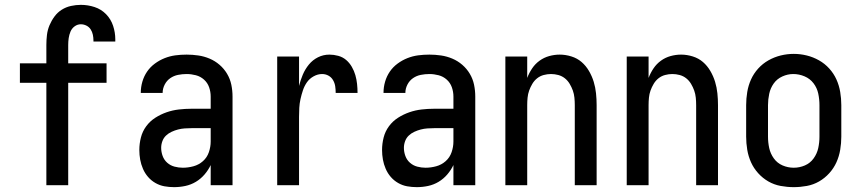

<svg xmlns="http://www.w3.org/2000/svg" viewBox="-20 -763 3540 791"><path d="M171 0V-422H62V-502H171V-578Q171 -599 173.5 -619.5Q176 -640 184 -659Q192 -678 204.5 -695Q217 -712 234.5 -723Q252 -734 272.5 -738.5Q293 -743 313 -743Q342 -743 369.5 -734Q397 -725 417 -704.5Q437 -684 446 -656.5Q455 -629 455 -601Q455 -599 455 -597Q455 -595 455 -592H365Q365 -593 365 -594Q365 -595 365 -596Q365 -608 362.5 -620Q360 -632 353.5 -642Q347 -652 336 -657.5Q325 -663 313 -663Q299 -663 287.5 -654.5Q276 -646 270.5 -633Q265 -620 263 -606Q261 -592 261 -578V-502H419V-422H261V0Z M697 8Q677 8 657.5 4.5Q638 1 620.5 -9Q603 -19 590 -34Q577 -49 569 -67.5Q561 -86 557.5 -105.5Q554 -125 554 -145Q554 -171 560.5 -196.5Q567 -222 582.5 -243Q598 -264 620 -278Q642 -292 666.5 -300.5Q691 -309 717 -312Q743 -315 769 -315H848V-365Q848 -385 841.5 -403.5Q835 -422 820.5 -435Q806 -448 787 -453Q768 -458 749 -458Q731 -458 713.5 -454.5Q696 -451 681.5 -441Q667 -431 658.5 -414.5Q650 -398 650 -380Q650 -380 650 -380Q650 -380 650 -380H560Q560 -380 560 -380.5Q560 -381 560 -381Q560 -404 566.5 -426.5Q573 -449 586 -468Q599 -487 618 -501Q637 -515 658.5 -523.5Q680 -532 702.5 -535Q725 -538 749 -538Q773 -538 797 -534.5Q821 -531 843.5 -521.5Q866 -512 884.5 -496Q903 -480 915.5 -459Q928 -438 933 -414Q938 -390 938 -365V0H848V-83Q838 -62 822.5 -44Q807 -26 787 -14Q767 -2 744 3Q721 8 697 8ZM733 -72Q755 -72 777 -78Q799 -84 816 -99Q833 -114 840.5 -136Q848 -158 848 -180V-235H769Q755 -235 741 -234Q727 -233 713.5 -229.5Q700 -226 687 -220Q674 -214 664 -204.5Q654 -195 649 -181.5Q644 -168 644 -154Q644 -137 650 -120.5Q656 -104 669 -92.5Q682 -81 699 -76.5Q716 -72 733 -72Z M1122 0V-530H1212V-409Q1218 -433 1227.5 -455.5Q1237 -478 1252.5 -497Q1268 -516 1290 -527Q1312 -538 1337 -538Q1355 -538 1373.5 -533Q1392 -528 1406 -516Q1420 -504 1429.5 -487.5Q1439 -471 1444 -453.5Q1449 -436 1451 -417.5Q1453 -399 1453 -380H1363Q1363 -394 1361 -407.5Q1359 -421 1352 -433Q1345 -445 1333 -451.5Q1321 -458 1307 -458Q1289 -458 1272 -448.5Q1255 -439 1244.5 -424Q1234 -409 1228 -391Q1222 -373 1218 -355Q1214 -337 1213 -318.5Q1212 -300 1212 -281V0Z M1697 8Q1677 8 1657.5 4.5Q1638 1 1620.5 -9Q1603 -19 1590 -34Q1577 -49 1569 -67.5Q1561 -86 1557.5 -105.5Q1554 -125 1554 -145Q1554 -171 1560.5 -196.5Q1567 -222 1582.5 -243Q1598 -264 1620 -278Q1642 -292 1666.5 -300.5Q1691 -309 1717 -312Q1743 -315 1769 -315H1848V-365Q1848 -385 1841.5 -403.5Q1835 -422 1820.5 -435Q1806 -448 1787 -453Q1768 -458 1749 -458Q1731 -458 1713.5 -454.5Q1696 -451 1681.5 -441Q1667 -431 1658.5 -414.5Q1650 -398 1650 -380Q1650 -380 1650 -380Q1650 -380 1650 -380H1560Q1560 -380 1560 -380.5Q1560 -381 1560 -381Q1560 -404 1566.5 -426.5Q1573 -449 1586 -468Q1599 -487 1618 -501Q1637 -515 1658.5 -523.5Q1680 -532 1702.5 -535Q1725 -538 1749 -538Q1773 -538 1797 -534.5Q1821 -531 1843.5 -521.5Q1866 -512 1884.5 -496Q1903 -480 1915.5 -459Q1928 -438 1933 -414Q1938 -390 1938 -365V0H1848V-83Q1838 -62 1822.5 -44Q1807 -26 1787 -14Q1767 -2 1744 3Q1721 8 1697 8ZM1733 -72Q1755 -72 1777 -78Q1799 -84 1816 -99Q1833 -114 1840.5 -136Q1848 -158 1848 -180V-235H1769Q1755 -235 1741 -234Q1727 -233 1713.5 -229.5Q1700 -226 1687 -220Q1674 -214 1664 -204.5Q1654 -195 1649 -181.5Q1644 -168 1644 -154Q1644 -137 1650 -120.5Q1656 -104 1669 -92.5Q1682 -81 1699 -76.5Q1716 -72 1733 -72Z M2062 0V-530H2152V-442Q2160 -463 2172.5 -481.5Q2185 -500 2203 -513Q2221 -526 2242.5 -532Q2264 -538 2286 -538Q2310 -538 2334 -530.5Q2358 -523 2376 -507.5Q2394 -492 2406.5 -470.5Q2419 -449 2426 -426Q2433 -403 2435.5 -378.5Q2438 -354 2438 -330V0H2348V-330Q2348 -345 2346.5 -360.5Q2345 -376 2340 -390Q2335 -404 2327 -417.5Q2319 -431 2307 -440.5Q2295 -450 2280 -454Q2265 -458 2250 -458Q2235 -458 2220 -454Q2205 -450 2193 -440.5Q2181 -431 2173 -417.5Q2165 -404 2160 -390Q2155 -376 2153.5 -360.5Q2152 -345 2152 -330V0Z M2562 0V-530H2652V-442Q2660 -463 2672.5 -481.5Q2685 -500 2703 -513Q2721 -526 2742.5 -532Q2764 -538 2786 -538Q2810 -538 2834 -530.5Q2858 -523 2876 -507.5Q2894 -492 2906.5 -470.5Q2919 -449 2926 -426Q2933 -403 2935.5 -378.5Q2938 -354 2938 -330V0H2848V-330Q2848 -345 2846.5 -360.5Q2845 -376 2840 -390Q2835 -404 2827 -417.5Q2819 -431 2807 -440.5Q2795 -450 2780 -454Q2765 -458 2750 -458Q2735 -458 2720 -454Q2705 -450 2693 -440.5Q2681 -431 2673 -417.5Q2665 -404 2660 -390Q2655 -376 2653.5 -360.5Q2652 -345 2652 -330V0Z M3250 8Q3223 8 3196 3Q3169 -2 3145.5 -15.5Q3122 -29 3103.5 -49.5Q3085 -70 3074 -94.5Q3063 -119 3058.5 -146Q3054 -173 3054 -200V-330Q3054 -357 3058.5 -384Q3063 -411 3074 -435.5Q3085 -460 3103.5 -480.5Q3122 -501 3146 -514.5Q3170 -528 3196.5 -534.5Q3223 -541 3250 -541Q3277 -541 3303.5 -534.5Q3330 -528 3354 -514.5Q3378 -501 3396.5 -480.5Q3415 -460 3426 -435.5Q3437 -411 3441.5 -384Q3446 -357 3446 -330V-200Q3446 -173 3441.5 -146Q3437 -119 3426 -94.5Q3415 -70 3396.5 -49.5Q3378 -29 3354.5 -15.5Q3331 -2 3304 3Q3277 8 3250 8ZM3250 -72Q3274 -72 3296 -81.5Q3318 -91 3332 -110.5Q3346 -130 3351 -153Q3356 -176 3356 -200V-330Q3356 -354 3351 -377.5Q3346 -401 3331.5 -420Q3317 -439 3294.5 -448.5Q3272 -458 3248 -458Q3225 -458 3203 -448Q3181 -438 3167.5 -419Q3154 -400 3149 -376.5Q3144 -353 3144 -330V-200Q3144 -176 3149 -153Q3154 -130 3168 -110.5Q3182 -91 3204 -81.5Q3226 -72 3250 -72Z"/></svg>

Font: iosevka_custom_sans_ss08 Md
Style: Regular
Weight: 500
Designer: Belleve Invis
Foundry: Belleve Invis
Version: Version 10.3.0; ttfautohint (v1.8.3)